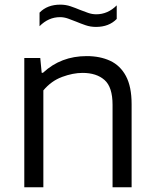

<svg xmlns="http://www.w3.org/2000/svg" viewBox="-20 -786 648 806"><path d="M82 0V-542.5H149L155 -480.5H160.5Q235.5 -550.5 344 -550.5Q400 -550.5 442.5 -530.8Q485 -511 508.8 -466.5Q532.5 -422 532.5 -349V0H452.5V-346Q452.5 -420.5 418.8 -450.2Q385 -480 326.5 -480Q286.5 -480 241 -463.2Q195.5 -446.5 162 -406.5V0ZM383 -673Q360 -673 339.5 -680Q319 -687 300 -695Q282.5 -702 265.8 -708Q249 -714 232 -714Q183.5 -714 146 -676V-733Q178.5 -766.5 233 -766.5Q256 -766.5 276.5 -759.5Q297 -752.5 316 -744.5Q333.5 -737.5 350.2 -731.8Q367 -726 384 -726Q432.5 -726 470 -763.5V-706.5Q437.5 -673 383 -673Z"/></svg>

Font: Encode Sans Semi Expanded
Style: Regular
Weight: 400
Width: 6
Designer: Multiple Designers
Foundry: Impallari Type
Version: Version 3.000; ttfautohint (v1.8.3) -l 8 -r 50 -G 200 -x 14 